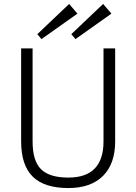

<svg xmlns="http://www.w3.org/2000/svg" viewBox="-20 -945 689 972"><path d="M326 7Q204 7 145.5 -51Q87 -109 87 -229V-700H145V-229Q145 -131 187.5 -88.5Q230 -46 326 -46Q504 -46 504 -229V-700H563V-229Q563 -172 547.5 -128.5Q532 -85 501.5 -54.5Q471 -24 427 -8.5Q383 7 326 7ZM372 -876 190 -747 169 -772 330 -925ZM544 -876 362 -747 341 -772 502 -925Z"/></svg>

Font: Pathway Extreme 8pt Thin 12pt
Style: Regular
Weight: 100
Version: Version 1.001;gftools[0.9.26]